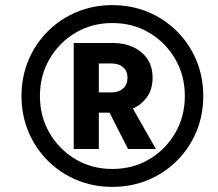

<svg xmlns="http://www.w3.org/2000/svg" viewBox="-20 -720 850 750"><path d="M419 10Q344 10 279.5 -17Q215 -44 166.5 -92.5Q118 -141 91 -205.5Q64 -270 64 -345Q64 -420 91 -484.5Q118 -549 166.5 -597.5Q215 -646 279.5 -673Q344 -700 419 -700Q494 -700 558.5 -673Q623 -646 671.5 -597.5Q720 -549 747 -484.5Q774 -420 774 -345Q774 -270 747 -205.5Q720 -141 671.5 -92.5Q623 -44 558.5 -17Q494 10 419 10ZM136 -345Q136 -265 173.5 -200.5Q211 -136 275 -98Q339 -60 419 -60Q499 -60 563 -98Q627 -136 664.5 -200.5Q702 -265 702 -345Q702 -425 664.5 -489.5Q627 -554 563 -592Q499 -630 419 -630Q339 -630 275 -592Q211 -554 173.5 -489.5Q136 -425 136 -345ZM268 -138V-552H423Q465 -552 500 -536Q535 -520 555.5 -490Q576 -460 576 -416Q576 -372 554.5 -341.5Q533 -311 499 -296L589 -138H480L408 -280H366V-138ZM366 -359H416Q443 -359 460.5 -374Q478 -389 478 -416Q478 -443 461 -457.5Q444 -472 416 -472H366Z"/></svg>

Font: Radio Canada SemiBold
Style: Italic
Weight: 600
Italic angle: -12°
Designer: Charles Daoud, Etienne Aubert Bonn, Alexandre Saumier Demers, Jacques Le Bailly
Foundry: Radio-Canada
Version: Version 2.104; ttfautohint (v1.8.4.7-5d5b);gftools[0.9.28.de